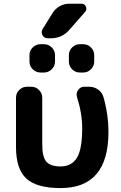

<svg xmlns="http://www.w3.org/2000/svg" viewBox="-20 -1004 637 1014"><path d="M257.8 -935.5Q271.5 -958 295.4 -971.2Q319.3 -984.4 345.7 -984.4H410.2Q426.8 -984.4 433.6 -969.2Q440.4 -954.1 429.7 -941.4L344.7 -844.7Q306.6 -801.8 249 -801.8H232.4Q213.9 -801.8 204.1 -818.4Q200.2 -826.2 200.2 -834Q200.2 -842.8 205.1 -850.6ZM193.4 -621.1Q169.9 -621.1 152.8 -638.2Q135.7 -655.3 135.7 -678.7V-712.9Q135.7 -736.3 152.8 -753.4Q169.9 -770.5 193.4 -770.5H212.9Q236.3 -770.5 253.4 -753.4Q270.5 -736.3 270.5 -712.9V-678.7Q270.5 -655.3 253.4 -638.2Q236.3 -621.1 212.9 -621.1ZM401.4 -621.1Q377.9 -621.1 360.8 -638.2Q343.8 -655.3 343.8 -678.7V-712.9Q343.8 -736.3 360.8 -753.4Q377.9 -770.5 401.4 -770.5H419.9Q443.4 -770.5 460.4 -753.4Q477.5 -736.3 477.5 -712.9V-678.7Q477.5 -655.3 460.4 -638.2Q443.4 -621.1 419.9 -621.1ZM552.7 -306.6Q552.7 -10.7 299.8 -10.7Q173.8 -10.7 119.1 -61Q64.5 -111.3 64.5 -227.5V-488.3Q64.5 -511.7 81.5 -528.8Q98.6 -545.9 122.1 -545.9H145.5Q168.9 -545.9 186 -528.8Q203.1 -511.7 203.1 -488.3V-241.2Q203.1 -174.8 225.1 -149.9Q247.1 -125 299.8 -125Q357.4 -125 385.7 -169.9Q414.1 -214.8 414.1 -326.2Q414.1 -405.3 386.7 -491.2Q384.8 -499 384.8 -504.9Q384.8 -517.6 392.6 -528.3Q404.3 -545.9 424.8 -545.9H451.2Q477.5 -545.9 498.5 -530.8Q519.5 -515.6 526.4 -491.2Q552.7 -399.4 552.7 -306.6Z"/></svg>

Font: Gen Jyuu Gothic Bold
Style: Bold
Weight: 700
Designer: [Source Han Sans]
Ryoko NISHIZUKA  (kana & ideographs); Paul D. Hunt (Latin, Greek & Cyrillic); Wenlong ZHANG  (bopomofo
Version: Version 1.002.20150607